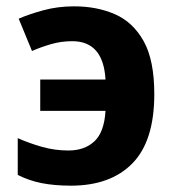

<svg xmlns="http://www.w3.org/2000/svg" viewBox="-20 -576 552 606"><path d="M204 10Q152 10 111.5 2Q71 -6 36 -24V-140Q72 -124 112.5 -112.5Q153 -101 196 -101Q247 -101 278 -130Q309 -159 313 -226H107V-325H313Q306 -446 208 -446Q173 -446 140.5 -436.5Q108 -427 81 -415L39 -517Q71 -531 116.5 -543.5Q162 -556 214 -556Q286 -556 343 -531Q400 -506 433.5 -446Q467 -386 467 -279Q467 -131 398 -60.5Q329 10 204 10Z"/></svg>

Font: Noto IKEA Latin
Style: Bold
Weight: 700
Designer: Monotype Design Team
Foundry: Monotype Imaging Inc.
Version: Version 1.0